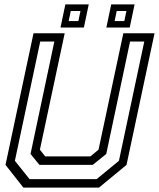

<svg xmlns="http://www.w3.org/2000/svg" viewBox="-20 -851 721 871"><path d="M86 0 5 -103 132 -700H273.5L161 -172L185 -141.5H390L427 -172L539.5 -700H681L554 -103L429 0ZM114 -38.5H418.5L519.5 -121.5L634.5 -662.5H570L462 -152.5L400.5 -103H159L118.5 -152.5L226.5 -662.5H162.5L47.5 -121.5ZM462.5 -726 484.5 -831H590.5L568.5 -726ZM254.5 -726 276.5 -831H382.5L360.5 -726ZM291.5 -755.5H335.5L345 -801H301ZM500 -755.5H544L553.5 -801H509.5Z"/></svg>

Font: Tourney
Style: Italic
Weight: 400
Italic angle: -12°
Version: Version 1.015